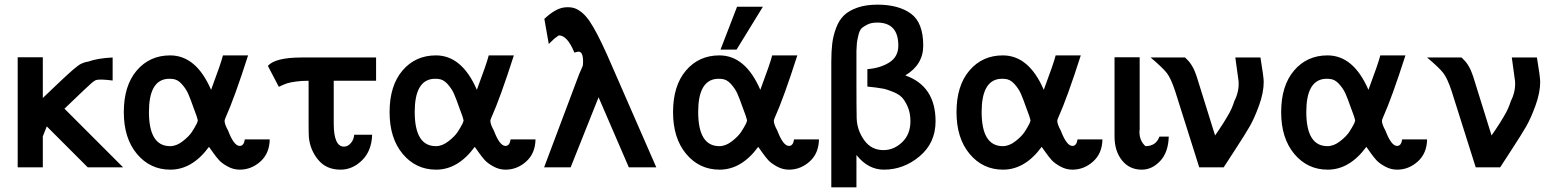

<svg xmlns="http://www.w3.org/2000/svg" viewBox="-20 -719 6671 825"><path d="M56 0V-473H164V-298Q184 -317 208 -340Q232 -363 244.5 -374.5Q257 -386 272 -400Q287 -414 295 -420.5Q303 -427 312.5 -434.5Q322 -442 328.5 -445Q335 -448 342.5 -450.5Q350 -453 358 -454Q400 -469 464 -472V-373Q410 -380 392 -375Q380 -369 369 -358Q351 -342 312.5 -305Q274 -268 257 -252L509 0H357L181 -176L164 -133V0Z M512 -237Q512 -351 567.5 -416Q623 -481 711 -481Q823 -481 887 -333Q930 -448 938 -481H1046Q987 -297 949 -213Q945 -203 945 -200Q945 -185 960 -158Q985 -92 1010 -92Q1028 -92 1032 -120H1139Q1138 -60 1099 -25Q1060 10 1010 10Q983 10 958.5 -3.5Q934 -17 921.5 -30.5Q909 -44 894 -65.5Q879 -87 878 -88Q806 10 712 10Q625 10 568.5 -57.5Q512 -125 512 -237ZM620 -238Q620 -91 711 -91Q738 -91 765 -112Q792 -133 804.5 -152Q817 -171 826 -189Q827 -192 828.5 -196Q830 -200 830 -201Q827 -217 812 -255Q798 -295 788.5 -316.5Q779 -338 760.5 -358.5Q742 -379 719 -380Q709 -381 697 -380Q620 -371 620 -238Z M1131 -436Q1163 -472 1277 -472H1596V-372H1414V-189Q1414 -89 1458 -89Q1474 -89 1487 -103.5Q1500 -118 1502 -140H1579Q1577 -71 1536 -30.5Q1495 10 1443 10Q1382 10 1347 -32.5Q1312 -75 1307 -131Q1306 -152 1306 -195V-372Q1275 -372 1251 -368.5Q1227 -365 1217 -362Q1207 -359 1193.5 -353Q1180 -347 1178 -346Z M1654 -237Q1654 -351 1709.5 -416Q1765 -481 1853 -481Q1965 -481 2029 -333Q2072 -448 2080 -481H2188Q2129 -297 2091 -213Q2087 -203 2087 -200Q2087 -185 2102 -158Q2127 -92 2152 -92Q2170 -92 2174 -120H2281Q2280 -60 2241 -25Q2202 10 2152 10Q2125 10 2100.5 -3.5Q2076 -17 2063.5 -30.5Q2051 -44 2036 -65.5Q2021 -87 2020 -88Q1948 10 1854 10Q1767 10 1710.5 -57.5Q1654 -125 1654 -237ZM1762 -238Q1762 -91 1853 -91Q1880 -91 1907 -112Q1934 -133 1946.5 -152Q1959 -171 1968 -189Q1969 -192 1970.5 -196Q1972 -200 1972 -201Q1969 -217 1954 -255Q1940 -295 1930.5 -316.5Q1921 -338 1902.5 -358.5Q1884 -379 1861 -380Q1851 -381 1839 -380Q1762 -371 1762 -238Z M2318 0 2468 -399 2484 -436Q2485 -440 2485 -443Q2488 -494 2468 -497Q2465 -498 2448 -493Q2418 -567 2381 -567Q2365 -556 2362 -553Q2342 -533 2338 -530L2319 -638Q2366 -682 2404 -687Q2429 -690 2448 -684Q2483 -672 2513 -628.5Q2543 -585 2588 -485L2800 0H2682L2552 -301Q2458 -66 2432 0Z M3076 -506 3147 -690H3258L3145 -506ZM2872 -237Q2872 -351 2927.5 -416Q2983 -481 3071 -481Q3183 -481 3247 -333Q3290 -448 3298 -481H3406Q3347 -297 3309 -213Q3305 -203 3305 -200Q3305 -185 3320 -158Q3345 -92 3370 -92Q3388 -92 3392 -120H3499Q3498 -60 3459 -25Q3420 10 3370 10Q3343 10 3318.5 -3.5Q3294 -17 3281.5 -30.5Q3269 -44 3254 -65.5Q3239 -87 3238 -88Q3166 10 3072 10Q2985 10 2928.5 -57.5Q2872 -125 2872 -237ZM2980 -238Q2980 -91 3071 -91Q3098 -91 3125 -112Q3152 -133 3164.5 -152Q3177 -171 3186 -189Q3187 -192 3188.5 -196Q3190 -200 3190 -201Q3187 -217 3172 -255Q3158 -295 3148.5 -316.5Q3139 -338 3120.5 -358.5Q3102 -379 3079 -380Q3069 -381 3057 -380Q2980 -371 2980 -238Z M3552 86V-453Q3552 -498 3556 -531.5Q3560 -565 3572.5 -598.5Q3585 -632 3606 -652.5Q3627 -673 3663.5 -686Q3700 -699 3750 -699Q3841 -699 3894 -660.5Q3947 -622 3947 -523Q3947 -441 3870 -395Q4000 -349 4000 -198Q4000 -105 3931.5 -47.5Q3863 10 3778 10Q3710 10 3660 -53V86ZM3660 -500Q3660 -464 3660 -361.5Q3660 -259 3661 -210Q3663 -159 3693.5 -116.5Q3724 -74 3776 -74Q3821 -74 3856.5 -108Q3892 -142 3892 -198Q3892 -234 3880 -261Q3868 -288 3854.5 -301.5Q3841 -315 3815.5 -325Q3790 -335 3778 -337.5Q3766 -340 3743 -343Q3716 -346 3707 -347V-422Q3762 -426 3801 -450.5Q3840 -475 3840 -523Q3840 -622 3749 -622Q3724 -622 3707 -613.5Q3690 -605 3681.5 -596.5Q3673 -588 3668 -566Q3663 -544 3662 -535Q3661 -526 3660 -500Z M4090 -237Q4090 -351 4145.5 -416Q4201 -481 4289 -481Q4401 -481 4465 -333Q4508 -448 4516 -481H4624Q4565 -297 4527 -213Q4523 -203 4523 -200Q4523 -185 4538 -158Q4563 -92 4588 -92Q4606 -92 4610 -120H4717Q4716 -60 4677 -25Q4638 10 4588 10Q4561 10 4536.5 -3.5Q4512 -17 4499.5 -30.5Q4487 -44 4472 -65.5Q4457 -87 4456 -88Q4384 10 4290 10Q4203 10 4146.5 -57.5Q4090 -125 4090 -237ZM4198 -238Q4198 -91 4289 -91Q4316 -91 4343 -112Q4370 -133 4382.5 -152Q4395 -171 4404 -189Q4405 -192 4406.5 -196Q4408 -200 4408 -201Q4405 -217 4390 -255Q4376 -295 4366.5 -316.5Q4357 -338 4338.5 -358.5Q4320 -379 4297 -380Q4287 -381 4275 -380Q4198 -371 4198 -238Z M4769 -133V-473H4876L4877 -472V-163Q4877 -161 4876.5 -157.5Q4876 -154 4876 -153Q4876 -114 4902 -91Q4947 -91 4962 -132H5002Q5000 -64 4965 -27Q4930 10 4886 10Q4833 10 4801 -30Q4769 -70 4769 -133Z M4924 -472H5072Q5077 -467 5081.5 -462.5Q5086 -458 5089.5 -454Q5093 -450 5096.5 -444.5Q5100 -439 5102 -436Q5104 -433 5107 -427Q5110 -421 5111 -419Q5112 -417 5114.5 -410.5Q5117 -404 5117.5 -402.5Q5118 -401 5121 -393Q5124 -385 5124 -384Q5131 -363 5201 -137Q5202 -138 5216.5 -159.5Q5231 -181 5236.5 -190Q5242 -199 5253.5 -218Q5265 -237 5272 -253Q5279 -269 5284 -285Q5305 -326 5302 -370Q5302 -371 5288 -472H5396Q5410 -388 5410 -367Q5410 -321 5390 -266Q5370 -211 5350.5 -177Q5331 -143 5290 -80Q5249 -17 5238 0H5133L5029 -329Q5011 -383 4993.5 -405.5Q4976 -428 4924 -472Z M5485 -237Q5485 -351 5540.5 -416Q5596 -481 5684 -481Q5796 -481 5860 -333Q5903 -448 5911 -481H6019Q5960 -297 5922 -213Q5918 -203 5918 -200Q5918 -185 5933 -158Q5958 -92 5983 -92Q6001 -92 6005 -120H6112Q6111 -60 6072 -25Q6033 10 5983 10Q5956 10 5931.5 -3.5Q5907 -17 5894.5 -30.5Q5882 -44 5867 -65.5Q5852 -87 5851 -88Q5779 10 5685 10Q5598 10 5541.5 -57.5Q5485 -125 5485 -237ZM5593 -238Q5593 -91 5684 -91Q5711 -91 5738 -112Q5765 -133 5777.5 -152Q5790 -171 5799 -189Q5800 -192 5801.5 -196Q5803 -200 5803 -201Q5800 -217 5785 -255Q5771 -295 5761.5 -316.5Q5752 -338 5733.5 -358.5Q5715 -379 5692 -380Q5682 -381 5670 -380Q5593 -371 5593 -238Z M6112 -472H6260Q6265 -467 6269.5 -462.5Q6274 -458 6277.5 -454Q6281 -450 6284.5 -444.5Q6288 -439 6290 -436Q6292 -433 6295 -427Q6298 -421 6299 -419Q6300 -417 6302.5 -410.5Q6305 -404 6305.5 -402.5Q6306 -401 6309 -393Q6312 -385 6312 -384Q6319 -363 6389 -137Q6390 -138 6404.5 -159.5Q6419 -181 6424.5 -190Q6430 -199 6441.5 -218Q6453 -237 6460 -253Q6467 -269 6472 -285Q6493 -326 6490 -370Q6490 -371 6476 -472H6584Q6598 -388 6598 -367Q6598 -321 6578 -266Q6558 -211 6538.5 -177Q6519 -143 6478 -80Q6437 -17 6426 0H6321L6217 -329Q6199 -383 6181.5 -405.5Q6164 -428 6112 -472Z"/></svg>

Font: Coval
Style: Medium
Weight: 500
Foundry: Context Ltd
Version: Version 001.000